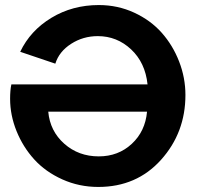

<svg xmlns="http://www.w3.org/2000/svg" viewBox="-20 -735 786 760"><path d="M369 5Q293 5 226.5 -25Q160 -55 115.5 -104Q71 -153 45.5 -216Q20 -279 20 -344Q20 -378 25 -401H564Q555 -487 499 -539.5Q443 -592 367 -592Q309 -592 261.5 -561.5Q214 -531 199 -483L60 -530Q100 -614 183.5 -664.5Q267 -715 371 -715Q446 -715 511 -685Q576 -655 620 -605.5Q664 -556 689 -491.5Q714 -427 714 -359Q714 -210 617.5 -102.5Q521 5 369 5ZM371 -116Q448 -116 501.5 -165.5Q555 -215 562 -293H171Q178 -216 234.5 -166Q291 -116 371 -116Z"/></svg>

Font: Raleway
Style: Bold
Weight: 700
Designer: Matt McInerney, Pablo Impallari, Rodrigo Fuenzalida
Foundry: Matt McInerney, Pablo Impallari, Rodrigo Fuenzalida
Version: Version 3.000